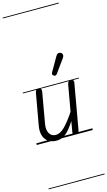

<svg xmlns="http://www.w3.org/2000/svg" viewBox="-235 -1296 1001 1791"><g transform="rotate(-15 265.5 -401.0)"><path d="M187.5 9Q114 9 79.5 -39.5Q45 -88 59.5 -169.5L114 -476Q115 -482 119.5 -491.2Q124 -500.5 147.5 -500.5Q166.5 -500.5 170.8 -491Q175 -481.5 173.5 -473L120 -167.5Q111 -116 130 -80.2Q149 -44.5 192.5 -44.5Q234 -44.5 278 -88Q322 -131.5 379.5 -217.5L424.5 -472Q425.5 -477.5 430.8 -489Q436 -500.5 459 -500.5Q478.5 -500.5 482.2 -491.5Q486 -482.5 484.5 -474L407 -33.5Q405 -21.5 400.2 -14Q395.5 -6.5 387 -3.2Q378.5 0 365 0Q351 0 347.2 -7Q343.5 -14 346.5 -31L364 -132.5Q315.5 -55 275 -23Q234.5 9 187.5 9ZM187.5 9Q114 9 79.5 -39.5Q45 -88 59.5 -169.5L114 -476Q115 -482 119.5 -491.2Q124 -500.5 147.5 -500.5Q166.5 -500.5 170.8 -491Q175 -481.5 173.5 -473L120 -167.5Q111 -116 130 -80.2Q149 -44.5 192.5 -44.5Q234 -44.5 278 -88Q322 -131.5 379.5 -217.5L424.5 -472Q425.5 -477.5 430.8 -489Q436 -500.5 459 -500.5Q478.5 -500.5 482.2 -491.5Q486 -482.5 484.5 -474L407 -33.5Q405 -21.5 400.2 -14Q395.5 -6.5 387 -3.2Q378.5 0 365 0Q351 0 347.2 -7Q343.5 -14 346.5 -31L364 -132.5Q315.5 -55 275 -23Q234.5 9 187.5 9ZM316.5 -584Q308.5 -589 304.5 -596.5Q300.5 -604 309.5 -619.5L386.5 -753.5Q399 -775 414.2 -775.8Q429.5 -776.5 438.5 -769Q450 -758.5 449.5 -745.8Q449 -733 440.5 -721L348 -593Q339 -580.5 331.2 -580.2Q323.5 -580 316.5 -584ZM-5 420.5H536V428.5H-5ZM-5 -16H536V0H-5ZM-5 -505.5H536V-497.5H-5ZM-5 -1230H536V-1222H-5Z"/></g></svg>

Font: Edu VIC WA NT Pre Guide
Style: Regular
Weight: 400
Designer: Tina and Corey Anderson, Eben Sorkin, Mirko Velimirovic
Foundry: Google for Education
Version: Version 1.000